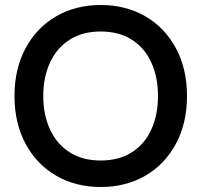

<svg xmlns="http://www.w3.org/2000/svg" viewBox="-20 -734 806 768"><path d="M38 -350Q38 -459 82.5 -541.5Q127 -624 205 -669Q283 -714 383 -714Q483 -714 561 -669Q639 -624 683.5 -541.5Q728 -459 728 -350Q728 -241 683.5 -158.5Q639 -76 561 -31Q483 14 383 14Q283 14 205 -31Q127 -76 82.5 -158.5Q38 -241 38 -350ZM612 -350Q612 -424 586 -482.5Q560 -541 508.5 -574.5Q457 -608 383 -608Q309 -608 257.5 -574.5Q206 -541 179.5 -482.5Q153 -424 153 -350Q153 -276 179.5 -217.5Q206 -159 257.5 -125.5Q309 -92 383 -92Q457 -92 508.5 -125.5Q560 -159 586 -217.5Q612 -276 612 -350Z"/></svg>

Font: Cabin Medium
Style: Regular
Weight: 500
Designer: Pablo Impallari
Foundry: Pablo Impallari. http://www.impallari.com Igino Marini. http://www.ikern.com
Version: Version 2.200